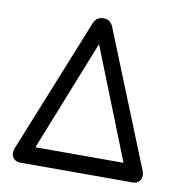

<svg xmlns="http://www.w3.org/2000/svg" viewBox="-73 -700 750 771"><g transform="rotate(10 302.0 -314.5)"><path d="M516.6 0H59.6Q43.9 0 33.7 -9.3Q23.4 -18.6 23.4 -33.2Q23.4 -42 26.4 -50.8L248 -600.6Q258.8 -628.9 288.1 -628.9Q317.4 -628.9 328.1 -600.6L549.8 -50.8Q552.7 -42 552.7 -33.2Q552.7 -18.6 542.5 -9.3Q532.2 0 516.6 0ZM467.8 -71.3 288.1 -523.4 108.4 -71.3Z"/></g></svg>

Font: Jura
Style: DemiBold
Weight: 600
Version: Version 2.4